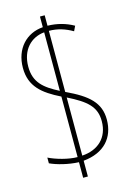

<svg xmlns="http://www.w3.org/2000/svg" viewBox="-124 -822 641 941"><g transform="rotate(-15 197.0 -351.0)"><path d="M177 -21V58H201V-22C307 -32 363 -96 363 -188C363 -273 311 -320 201 -371V-681C245 -681 284 -668 320 -647L332 -672C293 -694 250 -706 201 -707V-760H177V-706C93 -700 31 -636 31 -538C31 -444 88 -398 177 -354V-47C131 -47 69 -65 33 -83V-54C67 -38 124 -23 177 -21ZM177 -680V-383C103 -421 58 -457 58 -537C58 -623 110 -674 177 -680ZM201 -48V-343C295 -296 337 -260 337 -187C337 -102 281 -53 201 -48Z"/></g></svg>

Font: Noto Sans Devanagari ExtraCondensed Thin
Style: Regular
Weight: 100
Width: 2
Designer: Jelle Bosma - Monotype Design Team
Foundry: Monotype Imaging Inc.
Version: Version 2.004